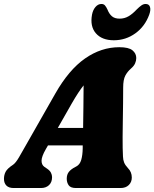

<svg xmlns="http://www.w3.org/2000/svg" viewBox="-46 -948 778 968"><path d="M185 -196Q163.5 -158.5 163.5 -137.8Q163.5 -117 177.5 -107L191.5 -97.5Q205.5 -88 211 -77Q216.5 -66 216.5 -55Q216.5 -29 201 -14.5Q185.5 0 160.5 0H23Q-1.5 0 -13.8 -12.5Q-26 -25 -26 -46.5Q-26 -66 -17.5 -82.2Q-9 -98.5 20 -117.5Q33.5 -127 49.8 -155Q66 -183 83.5 -214L233 -476.5Q301 -596 382.5 -653Q464 -710 555.5 -710Q603 -710 622 -694.2Q641 -678.5 641 -655.5Q641 -642 635.2 -628.8Q629.5 -615.5 615 -603Q596.5 -587 585.8 -566.8Q575 -546.5 575 -506Q575 -471 574.5 -426.8Q574 -382.5 573.2 -338.2Q572.5 -294 572.2 -257.5Q572 -221 572.5 -202Q573.5 -176 574 -159Q574.5 -142 579.8 -128.8Q585 -115.5 599 -100.5Q618.5 -81 618.5 -53Q618.5 -30 603.2 -15Q588 0 561.5 0H337Q310 0 300.2 -14Q290.5 -28 290.5 -47Q290.5 -68 301.2 -81.5Q312 -95 333.5 -106L339 -109Q356.5 -118 363.5 -141.8Q370.5 -165.5 371 -201Q371 -207.5 371 -215H196ZM315 -425 245.5 -303H373Q373.5 -352.5 374.5 -408.2Q375.5 -464 375.5 -517.5Q363 -502 348 -479.2Q333 -456.5 315 -425ZM557 -854Q581.5 -854 601.8 -865.8Q622 -877.5 643.5 -900.5Q656.5 -913.5 667 -920.8Q677.5 -928 688 -928Q705.5 -928 710.2 -913Q715 -898 706.5 -874.5Q685 -815 636.5 -780Q588 -745 528 -745Q468 -745 437.5 -780Q407 -815 418 -874.5Q422.5 -898 435.5 -913Q448.5 -928 465.5 -928Q476.5 -928 483 -920.8Q489.5 -913.5 495.5 -900.5Q504.5 -877.5 518.5 -865.8Q532.5 -854 557 -854Z"/></svg>

Font: Fraunces 144pt SuperSoft Black
Style: Italic
Weight: 900
Italic angle: -16°
Version: Version 1.000;[b76b70a41]